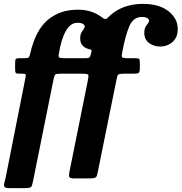

<svg xmlns="http://www.w3.org/2000/svg" viewBox="-37 -820 936 990"><path d="M387.5 -440H279.5Q255 -440 249.5 -436.8Q244 -433.5 239.5 -413L133.5 113Q130 129.5 127.5 137.2Q125 145 116.5 147.5Q108 150 88 150H11Q-9.5 150 -14 143.2Q-18.5 136.5 -15 124.8Q-11.5 113 -8.5 99L90.5 -400Q94 -419.5 96.2 -429.8Q98.5 -440 80 -440H64Q47 -440 44 -444.5Q41 -449 41 -464V-496Q41 -511 44.5 -515.5Q48 -520 66 -520H90Q108 -520 111.8 -524.2Q115.5 -528.5 119.5 -547Q146.5 -664 209 -717Q271.5 -770 363.5 -770Q402.5 -770 433 -759.8Q463.5 -749.5 485 -733Q498.5 -722.5 505.2 -722Q512 -721.5 523 -733Q591 -800 700 -800Q784 -800 831.8 -762.2Q879.5 -724.5 879.5 -670.5Q879.5 -627 852.5 -603.5Q825.5 -580 788.5 -580Q755.5 -580 731.2 -598.5Q707 -617 707 -650.5Q707 -669.5 713 -680.5Q719 -691.5 725.2 -698.8Q731.5 -706 731.5 -714Q731.5 -721 722.2 -726.8Q713 -732.5 694.5 -732.5Q650.5 -732.5 630.2 -685.5Q610 -638.5 594 -555Q589.5 -533 591.5 -526.5Q593.5 -520 617.5 -520H660Q674.5 -520 679.2 -517Q684 -514 684 -499.5V-469.5Q684 -447.5 677.2 -443.8Q670.5 -440 651 -440H604Q576 -440 571.5 -434.2Q567 -428.5 563 -406L469 58Q465.5 74.5 463.2 83.8Q461 93 452.8 96.5Q444.5 100 423.5 100H348Q322 100 319.8 91.5Q317.5 83 321.5 64L415.5 -403Q420 -426 418.8 -433Q417.5 -440 387.5 -440ZM430.5 -537Q431.5 -542 433.2 -547.8Q435 -553.5 435 -559Q434.5 -564.5 429 -565Q423.5 -565.5 416 -568.5Q399.5 -573.5 388 -586.2Q376.5 -599 376.5 -622Q376.5 -641 382.5 -651.5Q388.5 -662 394.2 -669Q400 -676 400 -684Q400 -691 390.8 -696.8Q381.5 -702.5 362 -702.5Q326.5 -702.5 302.2 -659.8Q278 -617 266 -539.5Q263 -525 270.2 -522.5Q277.5 -520 295.5 -520H403Q417 -520 422 -522.2Q427 -524.5 430.5 -537Z"/></svg>

Font: Besley* Narrow
Style: Bold Italic
Weight: 700
Width: 4
Italic angle: -13°
Designer: Owen Earl
Foundry: indestructible type*
Version: Version 3.000; ttfautohint (v1.8.3)